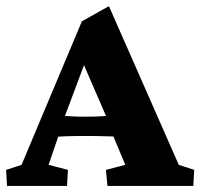

<svg xmlns="http://www.w3.org/2000/svg" viewBox="-23 -611 658 631"><path d="M0 0 -2.9 -52.7 47.9 -69.3 246.1 -541 335 -590.8 564.5 -69.3 615.2 -52.7 612.3 0H330.1L325.2 -52.7L388.7 -69.3L338.9 -188.5L328.1 -223.6L233.4 -442.4L264.6 -427.7L189.5 -227.5L180.7 -198.2L136.7 -69.3L200.2 -52.7L197.3 0ZM155.3 -161.1V-232.4Q174.8 -231.4 197.8 -229.5Q220.7 -227.5 258.8 -227.5Q296.9 -227.5 320.8 -229.5Q344.7 -231.4 364.3 -232.4V-162.1Q351.6 -162.1 326.7 -163.1Q301.8 -164.1 258.8 -164.1Q214.8 -164.1 191.4 -163.1Q168 -162.1 155.3 -161.1Z"/></svg>

Font: Crimson Pro ExtraBold
Style: Regular
Weight: 800
Designer: Jacques Le Bailly
Foundry: Baron von Fonthausen
Version: Version 1.003